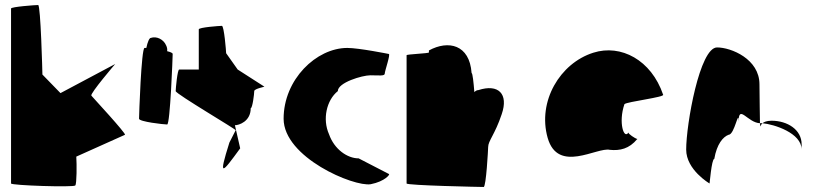

<svg xmlns="http://www.w3.org/2000/svg" viewBox="-20 -745 3291 765"><path d="M24 -14C24 -6 274 2 280 -6C286 -13 286 -91 284 -121L478 -208C483 -213 350 -357 344 -364C338 -372 439 -490 439 -490L221 -374L149 -448C149 -456 142 -725 132 -725C121 -725 24 -718 24 -711Z M534 -272C534 -260 633 -249 646 -249C658 -249 668 -518 668 -530C668 -534 659 -538 646 -541C647 -548 646 -556 642 -564C632 -588 604 -602 581 -594C575 -594 568 -578 563 -554H556C543 -554 534 -284 534 -272Z M680 -382C680 -371 927 -226 919 -226L894 -177C849 -34 864 -54 937 -154L916 -246C932 -246 979 -261 979 -314C986 -314 993 -371 993 -382C993 -392 1040 -400 1033 -400L927 -468L881 -533C881 -540 873 -642 864 -642C855 -642 772 -636 772 -628V-468H694C687 -468 680 -392 680 -382Z M1110 -272C1110 -118 1389 0 1457 -11C1514 -22 1537 -52 1529 -52L1409 -114C1364 -114 1312 -150 1291 -210C1264 -270 1281 -346 1326 -382C1326 -416 1423 -445 1456 -445C1490 -445 1513 -441 1513 -452C1513 -462 1537 -530 1529 -530C1529 -530 1410 -554 1364 -554C1240 -554 1110 -428 1110 -272Z M1600 -14C1600 -6 1897 0 1907 0C1917 0 1925 -152 1925 -159C1925 -184 1952 -209 1979 -290C2007 -371 1966 -412 1886 -386C1880 -386 1875 -383 1870 -378C1867 -416 1863 -454 1859 -454C1851 -568 1766 -586 1689 -544V-536C1688 -532 1600 -529 1600 -525Z M2162 -196C2203 -52 2359 -160 2410 -148C2450 -144 2487 -152 2519 -191C2511 -193 2482 -212 2484 -217C2466 -188 2443 -257 2468 -330C2478 -340 2632 -358 2622 -368C2575 -506 2454 -570 2344 -535C2211 -493 2121 -341 2162 -196ZM2484 -218V-217ZM2520 -192 2519 -191C2521 -191 2521 -191 2520 -190Z M2714 -149C2714 -68 2807 -14 2807 -14C2807 -6 2815 -112 2826 -112C2836 -171 2861 -200 2883 -208C2907 -208 2923 -314 2923 -261C2923 -331 2959 -256 3008 -254C3008 -281 3006 -346 3006 -409C3006 -510 2893 -556 2837 -556C2768 -556 2714 -250 2714 -149ZM3008 -254C3009 -246 3009 -242 3010 -241C3010 -237 3009 -246 3018 -254ZM3018 -254C3064 -250 3174 -215 3174 -149V-170C3174 -228 3118 -264 3054 -264C3035 -264 3024 -259 3018 -254Z"/></svg>

Font: Ampere
Style: Cnd
Weight: 400
Version: Version 1